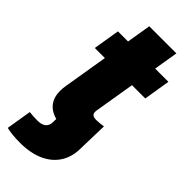

<svg xmlns="http://www.w3.org/2000/svg" viewBox="-281 -719 980 980"><g transform="rotate(45 209.5 -228.5)"><path d="M5.4 205.1 27.8 68.4Q41 69.8 55.4 70.8Q69.8 71.8 85.4 71.8Q116.2 71.8 131.8 59.1Q147.5 46.4 147.9 21.5L148.4 -8.8H343.3L342.8 13.2Q343.3 75.7 314.5 121.1Q285.6 166.5 231.7 190.7Q177.7 214.8 102.1 214.8Q74.2 214.8 49.8 212.4Q25.4 210 5.4 205.1ZM418.9 -541 395.5 -397.5H31.2L54.7 -541ZM149.4 -672.4H345.2L263.2 -177.7Q260.7 -159.7 268.1 -151.1Q275.4 -142.6 296.4 -142.6Q305.7 -142.6 323.2 -144.3Q340.8 -146 347.2 -147.5L343.3 -5.9Q311.5 1.5 281.2 4.2Q251 6.8 223.6 6.8Q129.9 6.8 90.1 -34.2Q50.3 -75.2 64 -156.7Z"/></g></svg>

Font: Inter 17pt Black
Style: Italic
Weight: 900
Italic angle: -9.3988°
Version: Version 4.001;git-66647c0bb